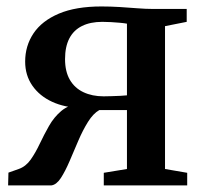

<svg xmlns="http://www.w3.org/2000/svg" viewBox="-20 -560 612 580"><path d="M4.5 0 5.5 -38.5 36.5 -49.5Q58 -57 72.8 -78Q87.5 -99 100.2 -126Q113 -153 128 -179.5Q143 -206 164.8 -224.5Q186.5 -243 219.5 -246.5L224 -234Q175.5 -235 137.5 -252.5Q99.5 -270 77.8 -301.2Q56 -332.5 56 -374Q56 -421.5 81.2 -459.2Q106.5 -497 157.8 -518.8Q209 -540.5 286.5 -540.5Q313.5 -540.5 341.5 -538.8Q369.5 -537 395.2 -535Q421 -533 440.5 -533H544V-494L478.5 -481V-49.5L545.5 -38V0H293.5V-38L363.5 -49.5V-227.5H280Q261.5 -217 245.8 -191.8Q230 -166.5 216.5 -134.8Q203 -103 190 -72.8Q177 -42.5 163.8 -22.2Q150.5 -2 135.5 0ZM293 -269Q304 -269 317.2 -269.5Q330.5 -270 343.2 -270.5Q356 -271 363.5 -272V-488.5Q355.5 -490 342.5 -491.2Q329.5 -492.5 315.5 -493.2Q301.5 -494 289 -494Q253 -494 227.8 -481.5Q202.5 -469 189.5 -444Q176.5 -419 176.5 -381.5Q176.5 -344 191 -319Q205.5 -294 232 -281.5Q258.5 -269 293 -269Z"/></svg>

Font: Merriweather 72pt SemiBold
Style: Regular
Weight: 600
Version: Version 2.100